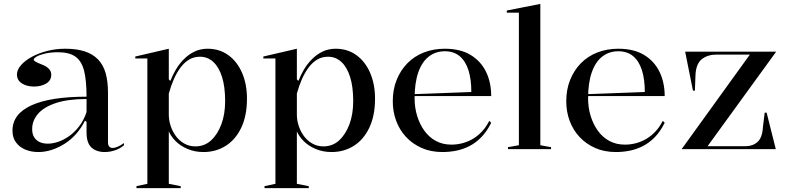

<svg xmlns="http://www.w3.org/2000/svg" viewBox="-20 -765 4040 985"><path d="M315 -515Q373 -515 414.5 -501.5Q456 -488 483 -460Q510 -432 522 -389.5Q534 -347 534 -289V-35Q534 -20 540.5 -13Q547 -6 558 -6Q570 -6 585.5 -13Q601 -20 616 -31V-20Q604 -9 587.5 -1Q571 7 553 11Q535 15 518 15Q474 15 449 -8.5Q424 -32 424 -85Q424 -105 424 -114.5Q424 -124 424 -129Q424 -134 424 -140L416 -146Q397 -108 370.5 -78Q344 -48 311.5 -27.5Q279 -7 245 4Q211 15 177 15Q140 15 110 2.5Q80 -10 62 -34.5Q44 -59 44 -95Q44 -180 141 -224.5Q238 -269 424 -269Q424 -354 411 -403.5Q398 -453 366 -475Q334 -497 278 -497Q241 -497 212.5 -490.5Q184 -484 168.5 -475Q153 -466 153 -459Q153 -454 162.5 -448.5Q172 -443 197 -433Q243 -415 243 -382Q243 -352 217 -336.5Q191 -321 154 -321Q118 -321 92.5 -337Q67 -353 67 -383Q67 -407 87.5 -430.5Q108 -454 142.5 -473Q177 -492 221.5 -503.5Q266 -515 315 -515ZM424 -257Q329 -257 267 -236.5Q205 -216 175 -181Q145 -146 145 -103Q145 -77 155.5 -60.5Q166 -44 184 -36Q202 -28 225 -28Q250 -28 278.5 -37.5Q307 -47 335 -67Q363 -87 386.5 -117.5Q410 -148 424 -190Z M680 200V190L736 178V-465H674V-475L846 -515V-358L854 -350Q865 -379 882.5 -408.5Q900 -438 924 -462Q948 -486 978 -500.5Q1008 -515 1045 -515Q1106 -515 1151.5 -482Q1197 -449 1222 -391Q1247 -333 1247 -259Q1247 -171 1217.5 -109.5Q1188 -48 1137.5 -16.5Q1087 15 1024 15Q980 15 943 -0.5Q906 -16 881.5 -40.5Q857 -65 846 -91V178L907 190V200ZM982 -14Q1029 -14 1062.5 -44.5Q1096 -75 1115.5 -127Q1135 -179 1135 -246Q1135 -320 1119 -370.5Q1103 -421 1074 -447.5Q1045 -474 1006 -474Q975 -474 950.5 -459.5Q926 -445 906.5 -419Q887 -393 872 -359Q857 -325 846 -285V-177Q846 -148 855.5 -119Q865 -90 882.5 -66.5Q900 -43 925.5 -28.5Q951 -14 982 -14Z M1337 200V190L1393 178V-465H1331V-475L1503 -515V-358L1511 -350Q1522 -379 1539.5 -408.5Q1557 -438 1581 -462Q1605 -486 1635 -500.5Q1665 -515 1702 -515Q1763 -515 1808.5 -482Q1854 -449 1879 -391Q1904 -333 1904 -259Q1904 -171 1874.5 -109.5Q1845 -48 1794.5 -16.5Q1744 15 1681 15Q1637 15 1600 -0.5Q1563 -16 1538.5 -40.5Q1514 -65 1503 -91V178L1564 190V200ZM1639 -14Q1686 -14 1719.5 -44.5Q1753 -75 1772.5 -127Q1792 -179 1792 -246Q1792 -320 1776 -370.5Q1760 -421 1731 -447.5Q1702 -474 1663 -474Q1632 -474 1607.5 -459.5Q1583 -445 1563.5 -419Q1544 -393 1529 -359Q1514 -325 1503 -285V-177Q1503 -148 1512.5 -119Q1522 -90 1539.5 -66.5Q1557 -43 1582.5 -28.5Q1608 -14 1639 -14Z M2262 -515Q2342 -515 2394.5 -483Q2447 -451 2473.5 -396.5Q2500 -342 2500 -272H2105V-282L2398 -293Q2398 -359 2383 -405.5Q2368 -452 2338 -477Q2308 -502 2262 -502Q2215 -502 2180 -475Q2145 -448 2126 -394Q2107 -340 2107 -260Q2107 -213 2120 -170.5Q2133 -128 2157 -94.5Q2181 -61 2216 -42Q2251 -23 2296 -23Q2326 -23 2355 -31Q2384 -39 2409 -54.5Q2434 -70 2454.5 -92.5Q2475 -115 2490 -145L2500 -135Q2478 -91 2450 -62Q2422 -33 2389 -16Q2356 1 2321 8Q2286 15 2250 15Q2190 15 2143 -6Q2096 -27 2063 -62.5Q2030 -98 2012.5 -145Q1995 -192 1995 -245Q1995 -306 2015 -355.5Q2035 -405 2070.5 -441Q2106 -477 2155 -496Q2204 -515 2262 -515Z M2752 -20 2807 -10V0H2586V-10L2642 -20V-700H2580V-711L2752 -745Z M3152 -515Q3232 -515 3284.5 -483Q3337 -451 3363.5 -396.5Q3390 -342 3390 -272H2995V-282L3288 -293Q3288 -359 3273 -405.5Q3258 -452 3228 -477Q3198 -502 3152 -502Q3105 -502 3070 -475Q3035 -448 3016 -394Q2997 -340 2997 -260Q2997 -213 3010 -170.5Q3023 -128 3047 -94.5Q3071 -61 3106 -42Q3141 -23 3186 -23Q3216 -23 3245 -31Q3274 -39 3299 -54.5Q3324 -70 3344.5 -92.5Q3365 -115 3380 -145L3390 -135Q3368 -91 3340 -62Q3312 -33 3279 -16Q3246 1 3211 8Q3176 15 3140 15Q3080 15 3033 -6Q2986 -27 2953 -62.5Q2920 -98 2902.5 -145Q2885 -192 2885 -245Q2885 -306 2905 -355.5Q2925 -405 2960.5 -441Q2996 -477 3045 -496Q3094 -515 3152 -515Z M3477 0 3827 -485H3657Q3610 -485 3580.5 -461.5Q3551 -438 3548 -381L3545 -300H3535L3495 -500H3962L3610 -15H3805Q3842 -15 3866.5 -37Q3891 -59 3894 -114L3903 -187H3913L3960 0Z"/></svg>

Font: Kalnia
Style: Regular
Weight: 400
Designer: Frida Medrano
Foundry: Frida Medrano
Version: Version 1.105